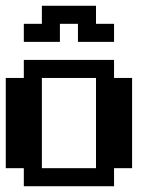

<svg xmlns="http://www.w3.org/2000/svg" viewBox="-20 -645 540 665"><path d="M62.5 -562.5H125V-625H312.5V-562.5H375V-500H250V-562.5H187.5V-500H62.5ZM0 -375H62.5V-437.5H375V-375H437.5V-62.5H375V0H62.5V-62.5H0ZM125 -375V-62.5H312.5V-375Z"/></svg>

Font: NeoDunggeunmo Pro
Style: Regular
Weight: 400
Version: Version 1.020